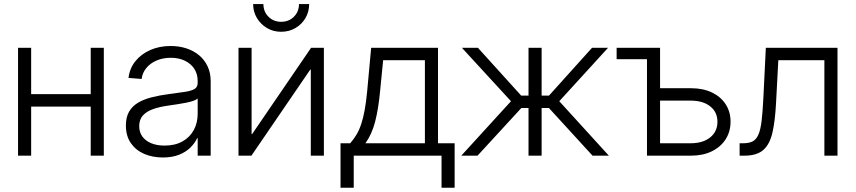

<svg xmlns="http://www.w3.org/2000/svg" viewBox="-20 -754 4144 930"><path d="M435.5 -297.9V-237.8H115.2V-297.9ZM130.9 -522.5V0H67.4V-522.5ZM482.9 -522.5V0H419.4V-522.5Z M768.6 8.8Q719.2 8.8 678.7 -8.5Q638.2 -25.9 614 -60.5Q589.8 -95.2 589.8 -146Q589.8 -186.5 605.2 -213.1Q620.6 -239.7 648.4 -256.3Q676.3 -272.9 714.6 -282.7Q752.9 -292.5 798.3 -298.3Q846.2 -304.7 877 -309.3Q907.7 -314 922.6 -323.2Q937.5 -332.5 937.5 -352.5V-361.8Q937.5 -395 921.4 -420.2Q905.3 -445.3 876 -459.7Q846.7 -474.1 807.1 -474.1Q768.1 -474.1 737.3 -460.4Q706.5 -446.8 688 -423.6Q669.4 -400.4 666 -371.6L602.5 -376.5Q607.9 -422.9 635.7 -457.5Q663.6 -492.2 707.8 -511.7Q752 -531.2 806.6 -531.2Q847.2 -531.2 882.6 -519.8Q918 -508.3 944.3 -486.3Q970.7 -464.4 985.6 -432.6Q1000.5 -400.9 1000.5 -360.4V0H937.5V-85H935.1Q923.8 -60.5 902.1 -39.1Q880.4 -17.6 847.2 -4.4Q814 8.8 768.6 8.8ZM776.9 -48.8Q827.6 -48.8 863.5 -68.8Q899.4 -88.9 918.5 -123.8Q937.5 -158.7 937.5 -203.1V-276.9Q930.7 -270.5 916.5 -265.6Q902.3 -260.7 883.3 -256.8Q864.3 -252.9 842 -249.5Q819.8 -246.1 796.4 -242.7Q752.9 -236.8 720.9 -225.3Q689 -213.9 671.6 -194.1Q654.3 -174.3 654.3 -143.1Q654.3 -112.8 670.2 -91.8Q686 -70.8 713.6 -59.8Q741.2 -48.8 776.9 -48.8Z M1548.8 0H1485.4V-417H1482.9L1197.8 0H1135.3V-522.5H1198.7V-104.5H1201.2L1486.8 -522.5H1548.8ZM1341.8 -600.1Q1303.7 -600.1 1273.2 -618.2Q1242.7 -636.2 1224.4 -666.7Q1206.1 -697.3 1206.1 -734.4H1255.9Q1255.9 -697.3 1280.5 -672.9Q1305.2 -648.4 1341.8 -648.4Q1378.9 -648.4 1403.6 -672.9Q1428.2 -697.3 1428.2 -734.4H1477.5Q1477.5 -697.3 1459.7 -666.7Q1441.9 -636.2 1411.1 -618.2Q1380.4 -600.1 1341.8 -600.1Z M1629.4 155.3V-60.1H1676.3Q1693.8 -80.1 1707 -102.3Q1720.2 -124.5 1729.7 -153.3Q1739.3 -182.1 1746.3 -220.5Q1753.4 -258.8 1758.3 -310.1L1777.8 -522.5H2101.6V-60.1H2182.1V155.3H2118.7V0H1693.4V155.3ZM1750 -60.1H2038.1V-462.4H1835.9L1820.8 -310.1Q1813 -226.6 1797.1 -165Q1781.2 -103.5 1750 -60.1Z M2214.4 0 2455.1 -263.7 2217.3 -522.5H2294.9L2504.4 -291H2540V-522.5H2603.5V-291H2639.2L2847.7 -522.5H2925.3L2689 -263.7L2929.2 0H2850.1L2638.7 -231H2603.5V0H2540V-231H2505.4L2293 0Z M2966.8 -467.3V-522.5H3143.6V-467.3ZM3166.5 -326.7H3326.7Q3384.8 -326.7 3427.7 -306.4Q3470.7 -286.1 3494.6 -249.5Q3518.6 -212.9 3518.6 -164.6Q3518.6 -116.2 3494.6 -79.1Q3470.7 -42 3427.7 -21Q3384.8 0 3326.7 0H3113.8V-522.5H3177.2V-60.1H3325.2Q3384.8 -60.1 3419.9 -88.4Q3455.1 -116.7 3455.1 -164.1Q3455.1 -211.4 3419.9 -239Q3384.8 -266.6 3325.2 -266.6H3166.5Z M3562.5 0V-60.1H3579.6Q3608.4 -60.1 3626 -69.3Q3643.6 -78.6 3653.8 -102.5Q3664.1 -126.5 3669.2 -169.9Q3674.3 -213.4 3677.7 -282.2L3689.5 -522.5H4036.6V0H3973.1V-462.4H3750L3739.3 -261.2Q3734.9 -170.9 3721.9 -113.3Q3709 -55.7 3677.5 -27.8Q3646 0 3585.9 0Z"/></svg>

Font: Inter 28pt Light
Style: Regular
Weight: 300
Designer: Rasmus Andersson
Foundry: rsms
Version: Version 4.001;git-66647c0bb